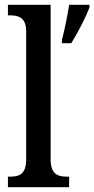

<svg xmlns="http://www.w3.org/2000/svg" viewBox="-20 -780 393 800"><path d="M13 0H268V-44H258C220 -44 191 -55 191 -116V-760H13V-716H23C55 -716 89 -708 89 -650V-116C89 -55 61 -44 23 -44H13ZM238 -613V-600H277C303 -642 338 -708 353 -750V-760H268C261 -712 249 -657 238 -613Z"/></svg>

Font: Noto Serif Thai Condensed Medium
Style: Regular
Weight: 500
Width: 3
Designer: Monotype Design Team
Foundry: Monotype Imaging Inc.
Version: Version 2.002